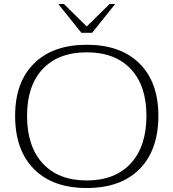

<svg xmlns="http://www.w3.org/2000/svg" viewBox="-20 -935 872 965"><path d="M56 -353Q56 -522 151 -616Q246 -710 416 -710Q586 -710 681 -616Q776 -522 776 -353Q776 -181 681.5 -85.5Q587 10 416 10Q245 10 150.5 -85.5Q56 -181 56 -353ZM716 -353Q716 -505 637 -588.5Q558 -672 416 -672Q274 -672 195 -588.5Q116 -505 116 -353Q116 -199 195 -113.5Q274 -28 416 -28Q558 -28 637 -113.5Q716 -199 716 -353ZM273 -915H301L416 -802L531 -915H559L443 -770H389Z"/></svg>

Font: Fahkwang ExtraLight
Style: Regular
Weight: 275
Designer: Suppakit Chalermlarp | Katatrad Co.,Ltd.
Foundry: Cadson Demak Co.,Ltd.
Version: Version 1.000; ttfautohint (v1.6)